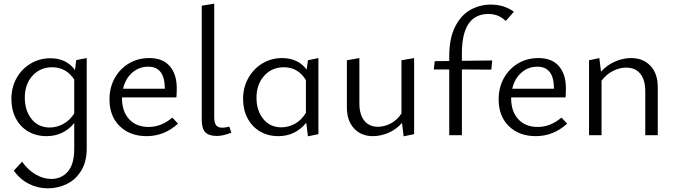

<svg xmlns="http://www.w3.org/2000/svg" viewBox="-20 -736 3678 1045"><path d="M452 -420V72Q452 144 422 193Q392 242 343.5 265.5Q295 289 240 289Q186 289 138 265Q90 241 55 193L100 144Q133 190 175 214Q217 238 259 238Q314 238 349 198Q384 158 384 74V-66Q325 5 233 5Q176 5 132.5 -21Q89 -47 65.5 -93Q42 -139 42 -198Q42 -260 70 -310.5Q98 -361 147 -390Q196 -419 254 -419Q341 -419 388 -355L395 -409ZM384 -118V-303Q363 -336 332.5 -353Q302 -370 264 -370Q199 -370 157 -324Q115 -278 115 -205Q115 -134 152 -88Q189 -42 250 -42Q288 -42 323 -60.5Q358 -79 384 -118Z M949 -63Q874 5 778 5Q688 5 632 -49Q576 -103 576 -195Q576 -260 604.5 -311Q633 -362 682 -391Q731 -420 792 -420Q866 -420 904 -376Q942 -332 942 -256Q942 -222 940 -206H644V-202Q644 -129 683 -87Q722 -45 789 -45Q858 -45 918 -96ZM650 -253H877V-254Q877 -373 787 -373Q736 -373 699 -340Q662 -307 650 -253Z M1078 -84V-705L1146 -716V-97Q1146 -68 1156 -54.5Q1166 -41 1191 -41Q1207 -41 1228 -47L1239 -14Q1194 4 1161 4Q1116 4 1097 -16.5Q1078 -37 1078 -84Z M1713 -420V-6L1656 6L1647 -68Q1587 5 1495 5Q1438 5 1394.5 -21Q1351 -47 1327 -93Q1303 -139 1303 -197Q1303 -260 1331.5 -311Q1360 -362 1408.5 -391Q1457 -420 1516 -420Q1558 -420 1592.5 -404Q1627 -388 1649 -357L1656 -408ZM1645 -122V-300Q1602 -370 1525 -370Q1460 -370 1418 -323.5Q1376 -277 1376 -204Q1376 -134 1413 -88.5Q1450 -43 1511 -43Q1549 -43 1584.5 -62Q1620 -81 1645 -122Z M2234 -420V-6L2177 6L2168 -67Q2136 -31 2094 -13Q2052 5 2009 5Q1946 5 1907 -37Q1868 -79 1868 -151V-408L1936 -420V-173Q1936 -113 1962.5 -79.5Q1989 -46 2037 -46Q2072 -46 2106.5 -64Q2141 -82 2165 -118V-408Z M2494 -446V-405L2659 -407L2654 -357L2494 -358V0H2425V-358H2341L2346 -403L2425 -404V-429Q2425 -527 2457 -590.5Q2489 -654 2540.5 -682.5Q2592 -711 2652 -711Q2723 -711 2777 -672L2733 -622Q2710 -643 2687 -651.5Q2664 -660 2639 -660Q2494 -660 2494 -446Z M3067 -63Q2992 5 2896 5Q2806 5 2750 -49Q2694 -103 2694 -195Q2694 -260 2722.5 -311Q2751 -362 2800 -391Q2849 -420 2910 -420Q2984 -420 3022 -376Q3060 -332 3060 -256Q3060 -222 3058 -206H2762V-202Q2762 -129 2801 -87Q2840 -45 2907 -45Q2976 -45 3036 -96ZM2768 -253H2995V-254Q2995 -373 2905 -373Q2854 -373 2817 -340Q2780 -307 2768 -253Z M3560 -263V0H3492V-240Q3492 -301 3465 -334.5Q3438 -368 3388 -368Q3352 -368 3316.5 -350Q3281 -332 3254 -297V0H3186V-408L3242 -420L3251 -346Q3285 -383 3328.5 -401.5Q3372 -420 3415 -420Q3480 -420 3520 -378Q3560 -336 3560 -263Z"/></svg>

Font: Ysabeau Infant
Style: Regular
Weight: 400
Designer: Christian Thalmann (Catharsis Fonts)
Version: Version 0.003